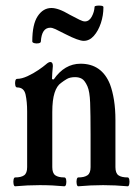

<svg xmlns="http://www.w3.org/2000/svg" viewBox="-20 -648 483 672"><path d="M33 4Q29 4 27.5 -4Q26 -12 27.5 -19.5Q29 -27 33 -27Q54 -27 64.5 -34.5Q75 -42 75 -63V-258Q75 -292 69.5 -317Q64 -342 40 -342Q35 -342 33.5 -349.5Q32 -357 33.5 -364.5Q35 -372 40 -372Q56 -372 76.5 -381.5Q97 -391 114.5 -403Q132 -415 140 -422Q150 -431 156 -431Q165 -431 165 -417Q164 -409 163 -392.5Q162 -376 162 -371L168 -370Q206 -425 262 -425Q336 -425 365 -353Q374 -329 379 -297.5Q384 -266 384 -228V-63Q384 -42 394.5 -34.5Q405 -27 427 -27Q431 -27 432.5 -19.5Q434 -12 432.5 -4Q431 4 427 4Q405 2 383.5 1Q362 0 341 0Q319 0 297.5 1Q276 2 254 4Q250 4 248.5 -4Q247 -12 248.5 -19.5Q250 -27 254 -27Q275 -27 286 -34.5Q297 -42 297 -63V-176Q297 -249 295.5 -288.5Q294 -328 286 -346Q277 -366 267 -372Q257 -378 243 -378Q225 -378 214 -371.5Q203 -365 194 -358Q179 -348 171 -323Q163 -298 163 -256V-63Q163 -42 173.5 -34.5Q184 -27 205 -27Q210 -27 211.5 -19.5Q213 -12 211.5 -4Q210 4 205 4Q184 2 163 1Q142 0 119 0Q97 0 76 1Q55 2 33 4ZM273 -505Q255 -505 210 -528Q185 -541 174 -546Q163 -551 156 -551Q126 -551 123 -503Q123 -498 115 -496.5Q107 -495 100 -497Q93 -499 93 -503Q93 -563 112 -591.5Q131 -620 160 -620Q172 -620 187.5 -614.5Q203 -609 225 -596Q246 -585 258 -579Q270 -573 277 -573Q292 -573 301 -589.5Q310 -606 311 -624Q311 -627 318.5 -628Q326 -629 334 -628Q342 -627 342 -623Q342 -594 333 -567Q324 -540 308.5 -522.5Q293 -505 273 -505Z"/></svg>

Font: Junicode Two Beta Condensed Medium
Style: Regular
Weight: 500
Width: 3
Designer: Peter S. Baker
Foundry: Briery Creek Software
Version: Version 1.053; ttfautohint (v1.8.4)